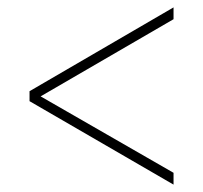

<svg xmlns="http://www.w3.org/2000/svg" viewBox="-20 -618 550 520"><path d="M450 -118V-150L90 -357L450 -566V-598L60 -371V-344Z"/></svg>

Font: Noto Serif Thai SemiCondensed Thin
Style: Regular
Weight: 100
Width: 4
Designer: Monotype Design Team
Foundry: Monotype Imaging Inc.
Version: Version 2.002